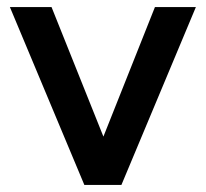

<svg xmlns="http://www.w3.org/2000/svg" viewBox="-20 -524 583 544"><path d="M219 0 8 -504H126L273 -137L419 -504H535L324 0Z"/></svg>

Font: Rosa Sans Medium
Style: Regular
Weight: 500
Designer: Pentagram / MCKL
Foundry: Pentagram / MCKL
Version: Version 1.005;September 16, 2019;FontCreator 11.5.0.2425 64-